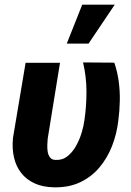

<svg xmlns="http://www.w3.org/2000/svg" viewBox="-20 -800 569 831"><path d="M90.8 -528.3H239.7L186.5 -200.2Q185.5 -189.5 184.8 -174.1Q184.1 -158.7 186.3 -144Q188.5 -129.4 196.3 -118.9Q204.1 -108.4 219.7 -107.9Q249.5 -106 271.7 -123.5Q293.9 -141.1 309.3 -168.7Q324.7 -196.3 333.5 -226.1Q342.3 -255.9 345.2 -278.8Q354.5 -340.8 354.2 -404.8Q354 -468.8 339.4 -529.8L474.6 -528.8Q488.3 -489.3 493.9 -447.3Q499.5 -405.3 498.5 -362.8Q497.6 -320.3 492.2 -278.8Q485.4 -220.2 464.8 -167.7Q444.3 -115.2 409.7 -74.5Q375 -33.7 325.9 -10.7Q276.9 12.2 212.9 10.7Q165 9.8 129.9 -6.3Q94.7 -22.5 72.3 -50.8Q49.8 -79.1 40.8 -117.7Q31.7 -156.2 36.1 -202.6ZM269 -611.3 335.9 -779.8H476.6L363.3 -611.3Z"/></svg>

Font: Roboto ExtraBold
Style: Italic
Weight: 800
Designer: Christian Robertson
Foundry: Google
Version: Version 3.009; 2024